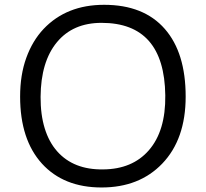

<svg xmlns="http://www.w3.org/2000/svg" viewBox="-20 -786 874 815"><path d="M65.4 -376Q65.4 -468.3 91.6 -540.5Q117.7 -612.8 165 -663.1Q262.2 -765.6 421.9 -765.6Q590.3 -765.6 679.7 -663.1Q768.1 -562 768.1 -376Q768.1 -194.8 668.5 -91.3Q571.3 9.8 411.1 9.8Q250.5 9.8 158.2 -91.3Q65.4 -193.4 65.4 -376ZM152.3 -375Q151.9 -299.3 169.9 -241Q188 -182.6 222.7 -143.6Q292.5 -64.9 418 -66.9Q541.5 -67.9 611.3 -147.5Q683.6 -230 681.6 -381.3Q677.7 -689 411.1 -689Q289.6 -689 221.7 -606.9Q153.3 -524.4 152.3 -375Z"/></svg>

Font: Duru Sans
Style: Regular
Weight: 400
Designer: Onur Yazõcõgil
Foundry: Onur Yazõcõgil
Version: Version 1.002